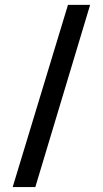

<svg xmlns="http://www.w3.org/2000/svg" viewBox="-20 -755 415 775"><path d="M254.4 -735.4H343.8L122.6 0H31.2Z"/></svg>

Font: Monda
Style: Regular
Weight: 400
Designer: Vernon Adams
Foundry: Vernon Adams
Version: Version 2.100; ttfautohint (v1.8.3)